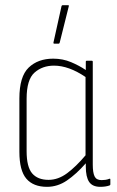

<svg xmlns="http://www.w3.org/2000/svg" viewBox="-20 -715 452 743"><path d="M162 8Q109 8 82 -23.5Q55 -55 55 -128V-334Q55 -419 91 -453.5Q127 -488 186 -488Q223 -488 255 -474.5Q287 -461 312 -444V-476Q312 -480 316 -480H335Q339 -480 339 -476V-78Q339 -47 346 -32.5Q353 -18 373 -18Q380 -18 387.5 -19Q395 -20 403 -23Q407 -25 407 -20V-2Q407 2 403 3Q388 8 368 8Q338 8 325 -11Q312 -30 312 -71V-83Q275 -41 239 -16.5Q203 8 162 8ZM83 -130Q83 -69 104.5 -44Q126 -19 168 -19Q205 -19 239.5 -44.5Q274 -70 311 -114V-417Q246 -461 189 -461Q144 -461 113.5 -434Q83 -407 83 -333ZM190 -546Q186 -546 187 -551L218 -691Q219 -695 224 -695H243Q248 -695 246 -690L211 -550Q210 -546 207 -546Z"/></svg>

Font: Sofia Sans Cond ExtraLight
Style: Regular
Weight: 200
Width: 3
Designer: Botio Nikoltchev, Ani Petrova
Foundry: lettersoup
Version: Version 4.100; ttfautohint (v1.8.3)